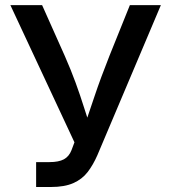

<svg xmlns="http://www.w3.org/2000/svg" viewBox="-20 -748 685 768"><path d="M124.5 0V-99.6H178.2Q214.8 -99.6 235.6 -110.8Q256.3 -122.1 266.1 -147.5L277.8 -178.7L21.5 -727.5H148.4L239.3 -523.9Q264.2 -467.3 282.5 -417Q300.8 -366.7 315.4 -320.3Q330.1 -273.9 345.2 -228H312.5Q334 -291 358.4 -363.8Q382.8 -436.5 417.5 -523.9L499.5 -727.5H623.5L369.6 -127.4Q352.5 -88.4 330.6 -59.8Q308.6 -31.2 273.4 -15.6Q238.3 0 183.6 0Z"/></svg>

Font: V-Inter
Style: Medium-500
Weight: 500
Designer: Rasmus Andersson
Foundry: rsms
Version: Version 4.000;git-4146feb